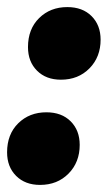

<svg xmlns="http://www.w3.org/2000/svg" viewBox="-23 -514 313 542"><path d="M261 -402Q261 -353 229.5 -321Q198 -289 149 -289Q107 -289 81.5 -314.5Q56 -340 56 -381Q56 -432 87.5 -463Q119 -494 167 -494Q210 -494 235.5 -468.5Q261 -443 261 -402ZM202 -105Q202 -56 170.5 -24Q139 8 90 8Q48 8 22.5 -17.5Q-3 -43 -3 -84Q-3 -135 28.5 -166Q60 -197 108 -197Q151 -197 176.5 -171.5Q202 -146 202 -105Z"/></svg>

Font: Gontserrat Black
Style: Italic
Weight: 900
Italic angle: -11.3°
Designer: Julieta Ulanovsky
Foundry: Julieta Ulanovsky
Version: Version 6.001